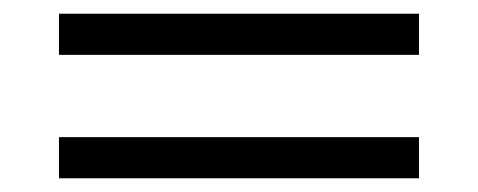

<svg xmlns="http://www.w3.org/2000/svg" viewBox="-20 -470 697 280"><path d="M66 -450H591V-390H66ZM66 -270H591V-210H66Z"/></svg>

Font: ZCOOL XiaoWei
Style: Regular
Weight: 400
Version: Version 1.000